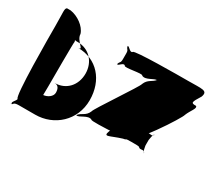

<svg xmlns="http://www.w3.org/2000/svg" viewBox="-150 -1161 1692 1498"><g transform="rotate(30 696.0 -411.5)"><path d="M1176 -825C1094 -825 688 -824 688 -804C670 -784 641 -835 632 -824C632 -804 630 -842 630 -822C640 -792 650 -805 650 -767V-718C650 -680 640 -693 630 -663C630 -643 632 -681 632 -661C641 -650 670 -701 688 -681C688 -661 845 -701 845 -681C884 -661 938 -714 964 -708C964 -688 963 -731 963 -711C937 -677 897 -677 876 -624C876 -604 642 -263 642 -243C621 -190 580 -193 554 -159C554 -139 556 -176 556 -156C582 -150 634 -206 673 -186C673 -166 1102 -206 1102 -186C1119 -166 1147 -195 1156 -166C1156 -146 1158 -188 1158 -168C1148 -158 1139 -225 1139 -223V-272C1139 -272 1148 -338 1158 -328C1158 -308 1156 -349 1156 -329C1147 -300 1119 -330 1102 -310C1102 -290 919 -330 919 -310C880 -290 827 -276 844 -262C886 -262 888 -256 838 -176C814 -110 855 -148 962 -181C1048 -181 1286 -562 1286 -582C1307 -635 1347 -673 1326 -687C1280 -687 1278 -692 1328 -772C1352 -838 1298 -825 1176 -825ZM64 -684C64 -584 65 -38 94 -38C94 -20 55 8 74 18C74 18 47 20 76 20C85 11 84 0 130 0H273C443 0 586 -127 586 -310C586 -490 473 -619 303 -619C360 -619 265 -662 265 -722C247 -782 172 -834 106 -843H74C55 -833 64 -802 64 -684ZM252 -240C252 -299 252 -646 256 -646C256 -650 250 -661 251 -664C251 -664 245 -662 249 -662C251 -659 257 -657 266 -657H277C382 -657 454 -577 454 -473C454 -369 385 -290 281 -290C316 -290 328 -263 328 -229C328 -194 288 -167 251 -164V-161C250 -164 252 -175 252 -240Z"/></g></svg>

Font: Hussar Przerywany
Style: Regular
Weight: 400
Foundry: Cannot Into Space Fonts
Version: Version 0.982